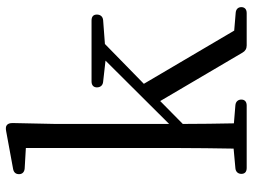

<svg xmlns="http://www.w3.org/2000/svg" viewBox="-122 -724 850 646"><g transform="rotate(-90 303.0 -401.0)"><path d="M41 -14C41 -2 48 4 61 4H271C284 4 291 -3 291 -14C291 -25 284 -33 272 -34L211 -39C210 -90 209 -157 209 -211L286 -287L449 -10C454 -1 462 4 473 4H582C595 4 602 -3 602 -14C602 -25 595 -32 583 -33L523 -38L344 -342L478 -473L558 -479C570 -480 577 -488 577 -500C577 -512 570 -518 557 -518H352C339 -518 332 -511 332 -500C332 -488 339 -480 351 -479L422 -471L209 -257V-640L212 -783C212 -793 210 -799 205 -803C200 -807 193 -807 183 -805L58 -782C46 -780 40 -773 40 -762C40 -751 47 -744 59 -743L128 -739V-228C128 -173 127 -97 126 -40L60 -34C48 -33 41 -25 41 -14Z"/></g></svg>

Font: 寒蝉锦书宋
Style: Regular
Weight: 400
Designer: 寒蝉锦书宋{Warren} 思源宋体{Ryoko NISHIZUKA 西塚涼子 (kana & ideographs); Frank Grießhammer (Latin, Greek & Cyrillic); Wenlong ZHANG 
Foundry: Adobe & ChillType
Version: Version 2.000;Glyphs 3.1.1 (3135)